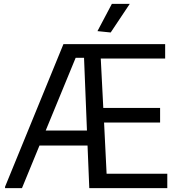

<svg xmlns="http://www.w3.org/2000/svg" viewBox="-20 -967 927 987"><path d="M215 -296H427L412 -670H369ZM6 -7 306 -740H829V-666H498L511 -412H803V-337H515L528 -74H840V0H439L430 -219H183L93 0H6ZM481 -807 555 -947H647L549 -800Z"/></svg>

Font: EncodeSans
Style: Regular
Weight: 400
Designer: Pablo Impallari, Andres Torresi
Foundry: Pablo Impallari, Andres Torresi
Version: Version 1.000; ttfautohint (v1.4.1)